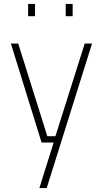

<svg xmlns="http://www.w3.org/2000/svg" viewBox="-20 -720 520 970"><path d="M35 -500H72L219 -32H260L408 -500H445L216 230H179L251 0H190ZM122 -638V-700H157V-638ZM312 -638V-700H347V-638Z"/></svg>

Font: TitilliumText22L Th
Style: Thin
Weight: 100
Designer: Campivisivi
Foundry: Campivisivi
Version: 1.000